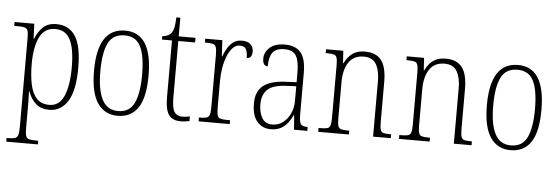

<svg xmlns="http://www.w3.org/2000/svg" viewBox="-54 -829 3606 1241"><g transform="rotate(5 1749.0 -209.0)"><path d="M19 239V215H30Q58 215 72.5 210.5Q87 206 92.5 190Q98 174 98 139V-438Q98 -472 93 -487.5Q88 -503 72.5 -507Q57 -511 25 -511H5V-536H133L137 -439H140Q158 -485 189.5 -515.5Q221 -546 276 -546Q358 -546 399.5 -482Q441 -418 441 -277Q441 -129 397 -59.5Q353 10 278 10Q223 10 190 -19.5Q157 -49 139 -99H137Q138 -81 138.5 -51Q139 -21 139 18V140Q139 175 144 190.5Q149 206 163.5 210.5Q178 215 205 215H224V239ZM275 -22Q340 -22 369.5 -90Q399 -158 399 -277Q399 -396 369 -455Q339 -514 272 -514Q202 -514 170.5 -450Q139 -386 139 -276Q139 -199 151.5 -141.5Q164 -84 193.5 -53Q223 -22 275 -22Z M720 10Q637 10 590.5 -57.5Q544 -125 544 -267Q544 -543 723 -543Q898 -543 898 -267Q898 -124 853 -57Q808 10 720 10ZM721 -21Q796 -21 826 -85Q856 -149 856 -267Q856 -391 825.5 -451.5Q795 -512 722 -512Q647 -512 616 -451Q585 -390 585 -267Q585 -147 617.5 -84Q650 -21 721 -21Z M1132 10Q1077 10 1053 -23Q1029 -56 1029 -142V-506H964V-528Q1003 -531 1021 -553Q1033 -568 1038 -593Q1043 -618 1044 -657H1070V-536H1179V-506H1070V-139Q1070 -71 1086.5 -46Q1103 -21 1137 -21Q1151 -21 1162 -22.5Q1173 -24 1187 -27V3Q1174 6 1159.5 8Q1145 10 1132 10Z M1246 0V-25H1252Q1280 -25 1294.5 -29Q1309 -33 1314.5 -49Q1320 -65 1320 -100V-438Q1320 -472 1314.5 -487.5Q1309 -503 1294 -507Q1279 -511 1248 -511H1242V-536H1353L1359 -431H1361Q1371 -458 1386 -484Q1401 -510 1423.5 -527Q1446 -544 1481 -544Q1518 -544 1536.5 -525.5Q1555 -507 1555 -479Q1555 -460 1547 -447.5Q1539 -435 1520 -435Q1520 -469 1510.5 -490Q1501 -511 1469 -511Q1443 -511 1423 -490Q1403 -469 1389 -434Q1375 -399 1368 -357.5Q1361 -316 1361 -276V-99Q1361 -64 1366 -48.5Q1371 -33 1386 -29Q1401 -25 1429 -25H1448V0Z M1715 10Q1661 10 1626.5 -28.5Q1592 -67 1592 -147Q1592 -225 1639.5 -262.5Q1687 -300 1786 -304L1855 -307V-371Q1855 -442 1835 -477.5Q1815 -513 1758 -513Q1704 -513 1682 -483Q1660 -453 1660 -393Q1627 -393 1627 -441Q1627 -482 1660.5 -512.5Q1694 -543 1760 -543Q1829 -543 1862.5 -502.5Q1896 -462 1896 -372V-107Q1896 -54 1906.5 -39.5Q1917 -25 1948 -25H1951V0H1865L1858 -93H1855Q1842 -66 1824 -42.5Q1806 -19 1779.5 -4.5Q1753 10 1715 10ZM1722 -21Q1761 -21 1791 -44Q1821 -67 1838 -104.5Q1855 -142 1855 -186V-281L1790 -278Q1703 -274 1668.5 -240Q1634 -206 1634 -145Q1634 -92 1655 -56.5Q1676 -21 1722 -21Z M2022 0V-25H2034Q2063 -25 2078 -29Q2093 -33 2098 -49Q2103 -65 2103 -99V-438Q2103 -472 2098 -487.5Q2093 -503 2078.5 -507Q2064 -511 2036 -511H2026V-536H2138L2143 -456H2146Q2168 -500 2199 -521.5Q2230 -543 2279 -543Q2351 -543 2385 -498.5Q2419 -454 2419 -359V-99Q2419 -65 2424 -49Q2429 -33 2443 -29Q2457 -25 2486 -25H2493V0H2378V-361Q2378 -428 2354.5 -469Q2331 -510 2273 -510Q2209 -510 2176.5 -462.5Q2144 -415 2144 -331V-98Q2144 -64 2149 -48.5Q2154 -33 2169 -29Q2184 -25 2213 -25H2221V0Z M2546 0V-25H2558Q2587 -25 2602 -29Q2617 -33 2622 -49Q2627 -65 2627 -99V-438Q2627 -472 2622 -487.5Q2617 -503 2602.5 -507Q2588 -511 2560 -511H2550V-536H2662L2667 -456H2670Q2692 -500 2723 -521.5Q2754 -543 2803 -543Q2875 -543 2909 -498.5Q2943 -454 2943 -359V-99Q2943 -65 2948 -49Q2953 -33 2967 -29Q2981 -25 3010 -25H3017V0H2902V-361Q2902 -428 2878.5 -469Q2855 -510 2797 -510Q2733 -510 2700.5 -462.5Q2668 -415 2668 -331V-98Q2668 -64 2673 -48.5Q2678 -33 2693 -29Q2708 -25 2737 -25H2745V0Z M3269 10Q3186 10 3139.5 -57.5Q3093 -125 3093 -267Q3093 -543 3272 -543Q3447 -543 3447 -267Q3447 -124 3402 -57Q3357 10 3269 10ZM3270 -21Q3345 -21 3375 -85Q3405 -149 3405 -267Q3405 -391 3374.5 -451.5Q3344 -512 3271 -512Q3196 -512 3165 -451Q3134 -390 3134 -267Q3134 -147 3166.5 -84Q3199 -21 3270 -21Z"/></g></svg>

Font: Noto Serif Tamil Condensed ExtraLight
Style: Regular
Weight: 200
Width: 3
Designer: Indian Type Foundry, Tom Grace, and the Monotype Design Team
Foundry: Monotype Imaging Inc.
Version: Version 2.004; ttfautohint (v1.8.4.7-5d5b)